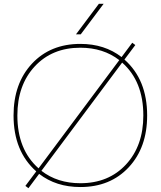

<svg xmlns="http://www.w3.org/2000/svg" viewBox="-20 -970 842 1006"><path d="M51 -365Q51 -533 147.5 -636.5Q244 -740 401 -740Q528 -740 617 -671L673 -746L689 -734L632 -658Q751 -553 751 -365Q751 -197 654.5 -93.5Q558 10 401 10Q274 10 185 -59L129 16L113 4L170 -72Q51 -177 51 -365ZM403 -790H378L498 -950H523ZM197 -75Q281 -10 401 -10Q549 -10 640 -108Q731 -206 731 -365Q731 -544 620 -642ZM182 -88 605 -655Q521 -720 401 -720Q253 -720 162 -622Q71 -524 71 -365Q71 -186 182 -88Z"/></svg>

Font: M PLUS 1p Thin
Style: Regular
Weight: 250
Version: Version 1.062